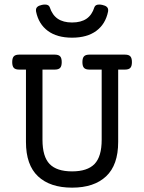

<svg xmlns="http://www.w3.org/2000/svg" viewBox="-20 -822 640 852"><path d="M565.4 -546.4Q565.4 -528.3 558.3 -520.8Q551.3 -513.2 534.7 -513.2H504.4V-191.9Q504.4 -89.8 450.9 -39.6Q397.5 10.7 299.8 10.7Q202.1 10.7 148.7 -39.6Q95.2 -89.8 95.2 -191.9V-513.2H64.9Q48.3 -513.2 41.3 -520.8Q34.2 -528.3 34.2 -546.4Q34.2 -564.5 41.3 -572Q48.3 -579.6 64.9 -579.6H223.1Q239.7 -579.6 246.8 -572Q253.9 -564.5 253.9 -546.4Q253.9 -528.3 246.8 -520.8Q239.7 -513.2 223.1 -513.2H168.5V-201.7Q168.5 -127 200.2 -94.2Q231.9 -61.5 299.8 -61.5Q367.7 -61.5 399.4 -94.2Q431.2 -127 431.2 -201.7V-513.2H376.5Q359.9 -513.2 352.8 -520.8Q345.7 -528.3 345.7 -546.4Q345.7 -564.5 352.8 -572Q359.9 -579.6 376.5 -579.6H534.7Q551.3 -579.6 558.3 -572Q565.4 -564.5 565.4 -546.4ZM460 -776.9Q460 -772.9 459.5 -770.5Q448.2 -715.3 407.5 -685.1Q366.7 -654.8 299.8 -654.8Q232.9 -654.8 192.1 -685.1Q151.4 -715.3 140.1 -770.5Q139.6 -772.9 139.6 -776.9Q139.6 -786.1 146 -791.7Q152.3 -797.4 166 -800.3Q173.3 -801.8 179.7 -801.8Q196.3 -801.8 200.7 -790Q211.9 -755.4 236.3 -738.8Q260.7 -722.2 299.8 -722.2Q339.4 -722.2 363.8 -738.8Q388.2 -755.4 398.9 -790Q403.3 -801.8 419.9 -801.8Q426.3 -801.8 433.6 -800.3Q447.3 -797.4 453.6 -791.7Q460 -786.1 460 -776.9Z"/></svg>

Font: Courier Prime
Style: Regular
Weight: 400
Designer: Alan Dague-Greene, Quote-Unquote Apps
Foundry: Quote-Unquote Apps
Version: Version 3.018